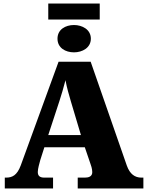

<svg xmlns="http://www.w3.org/2000/svg" viewBox="-20 -1062 828 1082"><path d="M542 -952V-1042H252V-952ZM397 -767C443 -767 492 -792 492 -844C492 -896 443 -921 397 -921C349 -921 304 -896 304 -844C304 -792 349 -767 397 -767ZM279 0V-61H230C202 -61 193 -73 193 -93C193 -112 203 -144 207 -160L230 -232H458L489 -141C492 -133 500 -111 500 -92C500 -67 479 -61 458 -61H418V0H788V-61H777C740 -61 712 -81 695 -128L491 -714H310L97 -130C76 -73 48 -61 14 -61H7V0ZM315 -493C326 -527 338 -567 349 -610C357 -566 369 -527 379 -492L436 -301H252Z"/></svg>

Font: UArctic Serif Black
Style: Regular
Weight: 900
Designer: Customization by Puisto advertising & original work Monotype Design Team
Foundry: Monotype Imaging Inc.
Version: Version 2.004